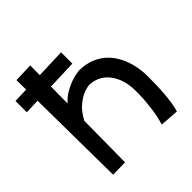

<svg xmlns="http://www.w3.org/2000/svg" viewBox="-214 -887 1069 1069"><g transform="rotate(-45 320.5 -352.5)"><path d="M182.1 -731.9 181.2 -655.8 355 -662.1V-573.2L180.2 -566.9L179.2 -435.1Q206.1 -464.4 236.3 -481.2Q266.6 -498 293 -506.8Q323.2 -516.6 353 -520Q407.7 -520 452.6 -500.5Q497.6 -481 529.8 -444.3Q562 -407.7 580.8 -355.2Q599.6 -302.7 602.1 -236.8Q602.1 -202.1 601.3 -166Q600.6 -129.9 597.9 -95.2Q595.2 -60.5 590.6 -29.3Q585.9 2 578.1 26.9L466.8 19Q481 -27.8 487.1 -72.3Q493.2 -116.7 495.6 -151.9Q498 -192.9 497.1 -230Q494.6 -282.2 479 -318.8Q463.4 -355.5 440.7 -378.7Q418 -401.9 390.6 -412.4Q363.3 -422.9 336.9 -422.9Q309.1 -420.4 280.8 -406.7Q256.3 -395 228.5 -370.4Q200.7 -345.7 176.8 -300.8L173.8 22.9L78.1 24.9L71.8 -564L-16.1 -561V-649.9L70.8 -652.8L69.8 -728Z"/></g></svg>

Font: McLaren
Style: Regular
Weight: 400
Designer: Astigmatic (AOETI)
Foundry: Astigmatic (AOETI)
Version: Version 1.000